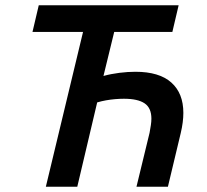

<svg xmlns="http://www.w3.org/2000/svg" viewBox="-20 -713 790 733"><path d="M155 0 297 -591H104L128 -693H662L638 -591H416L375 -423Q404 -431 436 -435Q468 -439 497 -439Q588 -439 634 -398Q680 -357 680 -282Q680 -265 677.5 -245.5Q675 -226 670 -205L621 0H501L551 -206Q554 -222 556 -235.5Q558 -249 558 -260Q558 -301 532 -318.5Q506 -336 453 -336Q437 -336 419.5 -334.5Q402 -333 385 -330Q368 -327 351 -322L275 0Z"/></svg>

Font: Ubuntu Sans SemiBold
Style: Italic
Weight: 600
Italic angle: -13.5°
Designer: Dalton Maag Ltd
Foundry: Dalton Maag Ltd
Version: Version 1.006